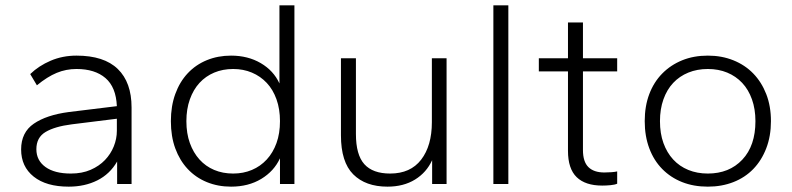

<svg xmlns="http://www.w3.org/2000/svg" viewBox="-20 -688 2962 718"><path d="M237 10Q153 10 106 -27.5Q59 -65 59 -129Q59 -193 106.5 -225.5Q154 -258 237 -269L417 -291Q414 -362 374.5 -396Q335 -430 266 -430Q227 -430 192 -415.5Q157 -401 118 -369L93 -411Q125 -442 169.5 -461Q214 -480 266 -480Q369 -480 420.5 -430Q472 -380 472 -286V0H418V-84Q391 -37 344 -13.5Q297 10 237 10ZM245 -39Q287 -39 319 -53Q351 -67 372.5 -89.5Q394 -112 405.5 -140.5Q417 -169 417 -199V-244L248 -223Q185 -215 150.5 -194.5Q116 -174 116 -130Q116 -88 150 -63.5Q184 -39 245 -39Z M844 10Q795 10 753.5 -7Q712 -24 682 -56Q652 -88 635.5 -133Q619 -178 619 -235Q619 -291 635.5 -336.5Q652 -382 682 -414Q712 -446 753.5 -463Q795 -480 844 -480Q907 -480 955 -452Q1003 -424 1025 -376V-668H1081V0H1027V-96Q1005 -48 957 -19Q909 10 844 10ZM852 -39Q890 -39 922 -52.5Q954 -66 977.5 -91.5Q1001 -117 1014 -153Q1027 -189 1027 -235Q1027 -280 1014 -316.5Q1001 -353 977.5 -378Q954 -403 922 -416.5Q890 -430 852 -430Q813 -430 781 -416.5Q749 -403 726 -378Q703 -353 690 -316.5Q677 -280 677 -235Q677 -189 690 -153Q703 -117 726 -91.5Q749 -66 781 -52.5Q813 -39 852 -39Z M1429 10Q1347 10 1301 -36Q1255 -82 1255 -182V-470H1311V-187Q1311 -109 1342.5 -74Q1374 -39 1439 -39Q1515 -39 1555 -91Q1595 -143 1595 -231V-470H1650V0H1596V-89Q1575 -43 1532 -16.5Q1489 10 1429 10Z M1825 0V-668H1881V0Z M2232 6Q2169 6 2136.5 -25.5Q2104 -57 2104 -124V-421H1995V-470H2104V-604H2160V-470H2288V-421H2160V-127Q2160 -83 2180.5 -63Q2201 -43 2240 -43Q2252 -43 2266 -44Q2280 -45 2288 -47V-1Q2279 3 2263 4.5Q2247 6 2232 6Z M2627 10Q2574 10 2531 -7Q2488 -24 2456.5 -56Q2425 -88 2408 -133.5Q2391 -179 2391 -235Q2391 -291 2408 -336Q2425 -381 2456.5 -413Q2488 -445 2531 -462.5Q2574 -480 2627 -480Q2679 -480 2722.5 -462.5Q2766 -445 2797 -413Q2828 -381 2845.5 -336Q2863 -291 2863 -235Q2863 -179 2845.5 -133.5Q2828 -88 2797 -56Q2766 -24 2722.5 -7Q2679 10 2627 10ZM2627 -39Q2707 -39 2756 -91Q2805 -143 2805 -235Q2805 -280 2792 -316.5Q2779 -353 2755.5 -378Q2732 -403 2699.5 -416.5Q2667 -430 2627 -430Q2587 -430 2554 -416.5Q2521 -403 2497.5 -378Q2474 -353 2461 -316.5Q2448 -280 2448 -235Q2448 -189 2461 -153Q2474 -117 2497.5 -91.5Q2521 -66 2554 -52.5Q2587 -39 2627 -39Z"/></svg>

Font: Celebes Light
Style: Regular
Weight: 300
Designer: Anugrah Pasau
Foundry: Lafontype
Version: Version 1.000; ttfautohint (v1.8.4)